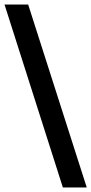

<svg xmlns="http://www.w3.org/2000/svg" viewBox="-45 -773 405 852"><path d="M234 59 -25 -753H80L340 59Z"/></svg>

Font: Muli-Bold
Style: Bold
Weight: 700
Version: Version 2.000